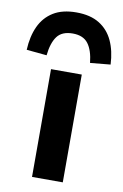

<svg xmlns="http://www.w3.org/2000/svg" viewBox="-123 -828 565 879"><g transform="rotate(10 160.0 -388.5)"><path d="M90 0V-501H233V0ZM59 -560 -35 -569Q-32 -632 -10.5 -678.5Q11 -725 53 -751Q95 -777 160 -777Q225 -777 267 -751Q309 -725 330.5 -678.5Q352 -632 355 -569L261 -560Q255 -618 232 -648.5Q209 -679 160 -679Q110 -679 87.5 -648.5Q65 -618 59 -560Z"/></g></svg>

Font: Nunito Sans 7pt SemiExpanded
Style: Bold
Weight: 700
Width: 6
Designer: Vernon Adams
Foundry: Vernon Adams
Version: Version 3.101;gftools[0.9.27]